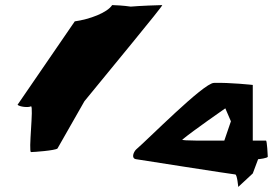

<svg xmlns="http://www.w3.org/2000/svg" viewBox="-20 -742 1093 755"><path d="M49 -330C57 -322 91 -318 102 -324C113 -324 91 -144 102 -144C113 -144 196 -150 206 -158L312 -344C398 -450 624 -722 618 -722C608 -722 525 -719 494 -716C468 -720 431 -722 421 -722C402 -692 332 -666 274 -658ZM515 -116C515 -116 897 -56 905 -56C913 -56 917 -3 917 -7L974 -60L995 -116C998 -116 1033 -120 1033 -126C1033 -130 1030 -189 1026 -189H974V-408C974 -408 883 -418 821 -416C780 -415 559 -191 515 -154C505 -144 495 -119 515 -116ZM697 -193C739 -228 866 -316 866 -316L888 -265L862 -189C798 -189 691 -188 697 -193Z"/></svg>

Font: Ampere
Style: SCUltExt
Weight: 400
Version: Version 1